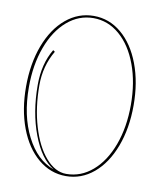

<svg xmlns="http://www.w3.org/2000/svg" viewBox="-81 -777 702 844"><g transform="rotate(10 270.0 -354.5)"><path d="M42.5 -355Q42.5 -227.5 89.1 -136Q135.7 -44.4 212.4 -17.1Q153.3 -52.7 116.2 -150.6Q79.1 -248.5 79.1 -371.6Q79.1 -465.3 119.6 -533.2L127.9 -527.3Q86.4 -457 86.4 -371.6Q86.4 -272 111.3 -188Q136.2 -104 178.5 -55.7Q220.7 -7.3 270 -7.3Q335 -7.3 387 -52Q439 -96.7 468.3 -176Q497.6 -255.4 497.6 -355Q497.6 -454.6 468.3 -533.9Q439 -613.3 387 -658Q335 -702.6 270 -702.6Q205.1 -702.6 153.1 -658Q101.1 -613.3 71.8 -533.9Q42.5 -454.6 42.5 -355ZM146.2 -666.5Q201.2 -712.4 270 -712.4Q338.9 -712.4 393.6 -666.5Q448.2 -620.6 479 -539.1Q509.8 -457.5 509.8 -355Q509.8 -252.4 479 -170.9Q448.2 -89.4 393.6 -43.5Q338.9 2.4 270 2.4Q201.2 2.4 146.2 -43.5Q91.3 -89.4 60.5 -170.9Q29.8 -252.4 29.8 -355Q29.8 -457.5 60.5 -539.1Q91.3 -620.6 146.2 -666.5Z"/></g></svg>

Font: ZnikomitNo25
Style: Regular
Weight: 100
Designer: gluk
Foundry: gluk
Version: Version 0.56